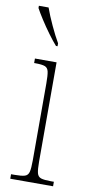

<svg xmlns="http://www.w3.org/2000/svg" viewBox="-88 -802 395 839"><g transform="rotate(10 109.5 -383.0)"><path d="M22 0V-20H38Q69 -20 83 -24.5Q97 -29 101 -45Q105 -61 105 -96V-437Q105 -473 101.5 -489.5Q98 -506 85 -511Q72 -516 43 -516H37V-536H133V-96Q133 -61 137 -45Q141 -29 155 -24.5Q169 -20 199 -20H212V0ZM118 -606Q102 -624 81 -652.5Q60 -681 41.5 -710Q23 -739 14 -756V-766H57Q69 -732 88.5 -690Q108 -648 125 -619V-606Z"/></g></svg>

Font: Noto Serif Tamil ExtraCondensed Thin
Style: Regular
Weight: 100
Width: 2
Designer: Indian Type Foundry, Tom Grace, and the Monotype Design Team
Foundry: Monotype Imaging Inc.
Version: Version 2.004; ttfautohint (v1.8.4.7-5d5b)